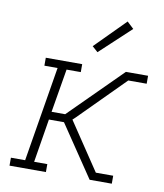

<svg xmlns="http://www.w3.org/2000/svg" viewBox="-85 -834 770 904"><g transform="rotate(10 300.0 -382.5)"><path d="M22 0V-38H90L165 -492H102V-530H276V-492H208L173 -284H238L485 -530H591V-492H503L290 -278L276 -265L428 -38H511V0H405L239 -246H167L133 -38H196V0ZM337 -598 310 -622 452 -765 484 -735Z"/></g></svg>

Font: Iosevka Curly Slab XLtExObl
Style: Regular
Weight: 200
Width: 7
Italic angle: -9°
Monospace: yes
Designer: Belleve Invis
Foundry: Belleve Invis
Version: Version 11.0.0; ttfautohint (v1.8.3)